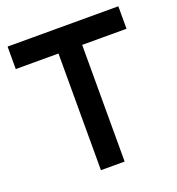

<svg xmlns="http://www.w3.org/2000/svg" viewBox="-125 -782 812 883"><g transform="rotate(-20 281.0 -340.5)"><path d="M219 0V-608H335V0ZM10 -571V-681H552V-571Z"/></g></svg>

Font: Gabarito Medium
Style: Regular
Weight: 500
Designer: Leandro Assis / Alvaro Franca / Felipe Casaprima
Foundry: Naipe Foundry
Version: Version 1.000